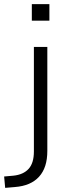

<svg xmlns="http://www.w3.org/2000/svg" viewBox="-75 -716 335 929"><path d="M79 -616V-696H164V-616ZM-50 193 -55 138 -10 134Q38 129 63.5 101Q89 73 89 17V-489H154V14Q154 55 144 86Q134 117 114 139Q94 161 65 173.5Q36 186 -3 189Z"/></svg>

Font: Nunito Sans 10pt Light
Style: Regular
Weight: 300
Designer: Vernon Adams
Foundry: Vernon Adams
Version: Version 3.101;gftools[0.9.27]